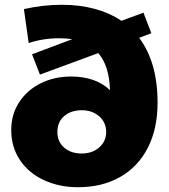

<svg xmlns="http://www.w3.org/2000/svg" viewBox="-20 -769 706 803"><path d="M639 -340Q639 -230 598 -150.5Q557 -71 482 -28.5Q407 14 306 14Q228 14 164 -15.5Q100 -45 63.5 -99.5Q27 -154 27 -225Q27 -291 60.5 -342Q94 -393 151 -421Q208 -449 277 -449Q380 -449 440 -392Q437 -494 391 -547L147 -457L114 -542L282 -605Q259 -609 228 -609Q160 -609 100 -589L80 -731Q160 -749 238 -749Q387 -749 488 -682L580 -716L613 -630L562 -611Q639 -508 639 -340ZM424 -217Q424 -257 395 -282.5Q366 -308 322 -308Q277 -308 248.5 -283.5Q220 -259 220 -217Q220 -176 248.5 -151.5Q277 -127 321 -127Q366 -127 395 -152.5Q424 -178 424 -217Z"/></svg>

Font: Montserrat Alternates ExtraBold
Style: Regular
Weight: 800
Designer: Julieta Ulanovsky
Foundry: Julieta Ulanovsky
Version: Version 7.200